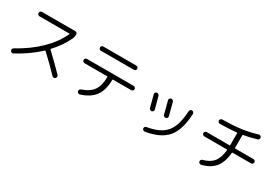

<svg xmlns="http://www.w3.org/2000/svg" viewBox="44 -1726 3913 2737"><g transform="rotate(30 2000.0 -357.0)"><path d="M168.9 -1Q156.2 5.9 141.6 1.5Q127 -2.9 120.1 -15.6Q113.3 -29.3 117.2 -43Q121.1 -56.6 134.8 -65.4Q343.8 -178.7 495.1 -325.7Q646.5 -472.7 720.7 -636.7Q724.6 -644.5 715.8 -644.5H224.6Q210 -644.5 199.7 -655.3Q189.5 -666 189.5 -681.2Q189.5 -696.3 199.7 -706.5Q210 -716.8 224.6 -716.8H773.4Q788.1 -716.8 798.3 -706.5Q808.6 -696.3 808.6 -680.7Q808.6 -642.6 794.9 -612.3Q728.5 -465.8 598.6 -325.2Q592.8 -317.4 599.6 -311.5Q736.3 -183.6 864.3 -51.8Q875 -41 875 -24.9Q875 -8.8 863.8 2Q852.5 12.7 837.4 12.2Q822.3 11.7 812.5 1Q689.5 -127.9 547.9 -259.8Q541 -264.6 535.2 -259.8Q379.9 -113.3 168.9 -1Z M1227.5 -726.6H1772.5Q1786.1 -726.6 1796.4 -716.3Q1806.6 -706.1 1806.6 -691.9Q1806.6 -677.7 1796.4 -667.5Q1786.1 -657.2 1772.5 -657.2H1227.5Q1213.9 -657.2 1203.6 -667.5Q1193.4 -677.7 1193.4 -691.9Q1193.4 -706.1 1203.6 -716.3Q1213.9 -726.6 1227.5 -726.6ZM1115.2 -386.7Q1101.6 -386.7 1090.8 -397.5Q1080.1 -408.2 1080.1 -421.9Q1080.1 -435.5 1090.3 -446.3Q1100.6 -457 1115.2 -457H1884.8Q1898.4 -457 1909.2 -446.3Q1919.9 -435.5 1919.9 -421.9Q1919.9 -408.2 1909.7 -397.5Q1899.4 -386.7 1884.8 -386.7H1585Q1577.1 -386.7 1577.1 -378.9Q1575.2 -210 1504.9 -112.8Q1434.6 -15.6 1280.3 33.2Q1266.6 37.1 1252.9 29.8Q1239.3 22.5 1234.4 7.8Q1230.5 -5.9 1237.3 -19Q1244.1 -32.2 1257.8 -37.1Q1384.8 -79.1 1439.5 -157.7Q1494.1 -236.3 1496.1 -377.9Q1496.1 -386.7 1488.3 -386.7Z M2815.4 -531.2Q2802.7 -263.7 2694.8 -136.7Q2586.9 -9.8 2345.7 29.3Q2332 31.2 2320.3 22.9Q2308.6 14.6 2305.7 1Q2302.7 -12.7 2311 -24.9Q2319.3 -37.1 2333 -39.1Q2480.5 -64.5 2565.4 -119.1Q2650.4 -173.8 2692.4 -272.9Q2734.4 -372.1 2743.2 -536.1Q2744.1 -550.8 2754.4 -561Q2764.6 -571.3 2779.8 -570.3Q2794.9 -569.3 2805.7 -557.6Q2816.4 -545.9 2815.4 -531.2ZM2243.2 -299.8Q2212.9 -418.9 2191.4 -496.1Q2187.5 -509.8 2194.8 -522.5Q2202.1 -535.2 2215.8 -538.1Q2230.5 -542 2243.2 -534.2Q2255.9 -526.4 2260.7 -511.7Q2291 -406.2 2314.5 -314.5Q2318.4 -300.8 2309.6 -288.1Q2300.8 -275.4 2287.1 -272.5Q2272.5 -269.5 2259.8 -277.3Q2247.1 -285.2 2243.2 -299.8ZM2463.9 -318.4Q2438.5 -418 2410.2 -524.4Q2406.2 -538.1 2414.1 -551.3Q2421.9 -564.5 2435.5 -567.4Q2450.2 -570.3 2463.4 -562Q2476.6 -553.7 2481.4 -539.1Q2513.7 -421.9 2535.2 -333Q2539.1 -319.3 2531.2 -306.2Q2523.4 -293 2508.3 -290Q2493.2 -287.1 2480.5 -294.9Q2467.8 -302.7 2463.9 -318.4Z M3115.2 -336.9Q3101.6 -336.9 3090.8 -347.7Q3080.1 -358.4 3080.1 -372.1Q3080.1 -385.7 3090.3 -396.5Q3100.6 -407.2 3115.2 -407.2H3490.2Q3498 -407.2 3498 -415V-422.9V-610.4Q3498 -617.2 3491.2 -617.2Q3379.9 -605.5 3217.8 -602.5Q3204.1 -602.5 3193.4 -613.3Q3182.6 -624 3182.6 -638.2Q3182.6 -652.3 3193.4 -663.1Q3204.1 -673.8 3217.8 -673.8Q3391.6 -674.8 3519.5 -692.4Q3647.5 -710 3775.4 -749Q3789.1 -752.9 3801.8 -746.6Q3814.5 -740.2 3819.3 -726.1Q3824.2 -711.9 3816.9 -698.2Q3809.6 -684.6 3795.9 -680.7Q3694.3 -648.4 3585.9 -630.9Q3577.1 -628.9 3577.1 -621.1V-422.9V-415Q3577.1 -407.2 3585 -407.2H3884.8Q3898.4 -407.2 3909.2 -396.5Q3919.9 -385.7 3919.9 -372.1Q3919.9 -358.4 3909.7 -347.7Q3899.4 -336.9 3884.8 -336.9H3582Q3573.2 -336.9 3573.2 -329.1Q3559.6 -170.9 3489.7 -85Q3419.9 1 3280.3 36.1Q3265.6 40 3252.4 32.2Q3239.3 24.4 3234.4 8.8Q3230.5 -3.9 3237.3 -16.6Q3244.1 -29.3 3257.8 -33.2Q3371.1 -62.5 3426.3 -130.9Q3481.4 -199.2 3494.1 -328.1Q3494.1 -336.9 3486.3 -336.9Z"/></g></svg>

Font: Rounded Mgen+ 1mn regular
Style: Regular
Weight: 400
Designer: [Source Han Sans]
Ryoko NISHIZUKA  (kana & ideographs); Paul D. Hunt (Latin, Greek & Cyrillic); Wenlong ZHANG  (bopomofo
Version: Version 1.059.20150602